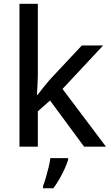

<svg xmlns="http://www.w3.org/2000/svg" viewBox="-20 -780 589 1021"><path d="M181.2 -759.8V-378.9Q181.2 -356.4 179.4 -327.9Q177.7 -299.3 176.3 -275.4H179.7Q190.9 -290 209.7 -314Q228.5 -337.9 243.2 -354.5L415 -538.1H528.3L312.5 -307.1L543.5 0H427.2L246.1 -245.6L181.2 -188V0H83.5V-759.8ZM342.3 61V69.8Q336.4 89.4 324.5 116Q312.5 142.6 296.9 170.2Q281.2 197.8 263.7 221.2H209V209Q215.8 191.9 223.6 165.3Q231.4 138.7 238.3 110.6Q245.1 82.5 247.6 61Z"/></svg>

Font: Open Sans Medium
Style: Regular
Weight: 500
Designer: Monotype Design Team
Foundry: Monotype Imaging Inc.
Version: Version 3.000